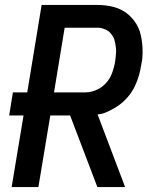

<svg xmlns="http://www.w3.org/2000/svg" viewBox="-20 -755 640 775"><path d="M27 0 75 -289H17L32 -382H90L148 -735H371Q389 -735 406.5 -733Q424 -731 440.5 -726.5Q457 -722 472 -714Q487 -706 499 -695.5Q511 -685 521 -672Q531 -659 538 -644Q545 -629 548.5 -612.5Q552 -596 554 -578.5Q556 -561 555.5 -540.5Q555 -520 553 -509L550 -493Q547 -472 541 -451Q535 -430 525.5 -409.5Q516 -389 502 -371Q488 -353 470.5 -338.5Q453 -324 429 -311.5Q405 -299 392 -296L374 -293L485 0H373L263 -289H183L135 0ZM198 -382H324Q338 -382 352.5 -386Q367 -390 380.5 -397.5Q394 -405 405 -416.5Q416 -428 423.5 -441Q431 -454 436 -470.5Q441 -487 443 -497L445 -508Q446 -517 447 -526Q448 -535 448.5 -544Q449 -553 448 -561.5Q447 -570 445.5 -578.5Q444 -587 441.5 -595Q439 -603 434.5 -610Q430 -617 424.5 -623Q419 -629 411.5 -633Q404 -637 394.5 -640Q385 -643 379 -643H241Z"/></svg>

Font: Iosevka Aile Semibold
Style: Italic
Weight: 600
Italic angle: -9°
Designer: Belleve Invis
Foundry: Belleve Invis
Version: Version 31.1.0; ttfautohint (v1.8.4)